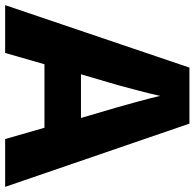

<svg xmlns="http://www.w3.org/2000/svg" viewBox="-25 -798 757 747"><g transform="rotate(90 353.5 -424.5)"><path d="M521 -66H707L461 -783H243L0 -66H186L230 -219H477ZM397 -504 439 -361H269L311 -504C320 -538 344 -625 353 -669C363 -625 387 -539 397 -504Z"/></g></svg>

Font: Noto Sans Malayalam UI ExtraBold
Style: Regular
Weight: 800
Designer: Jelle Bosma - Monotype Design Team
Foundry: Monotype Imaging Inc.
Version: Version 2.104